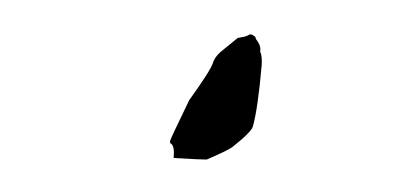

<svg xmlns="http://www.w3.org/2000/svg" viewBox="-29 -38 604 278"><g transform="rotate(5 273.0 101.0)"><path d="M326.7 6.8Q327.6 6.8 330.1 8.1Q332.5 9.3 333.3 10.5Q334 11.7 334 12.7Q341.8 21 341.8 27.8V30.3Q345.7 37.1 345.7 51.3Q345.7 112.3 340.8 139.2Q339.4 147.5 313.5 171.9Q306.6 177.7 278.3 192.9Q269 193.8 230.5 194.8Q230.5 177.2 224.6 174.3Q223.1 173.8 223.1 170.9Q223.1 168.5 245.6 109.4Q272.9 63.5 275.1 52.7Q277.3 42 290 30.8L307.6 13.7Q319.3 10.7 321.8 8.8Q324.2 6.8 326.7 6.8Z"/></g></svg>

Font: Kurland
Style: Regular
Weight: 400
Designer: GGBot
Version: 0.22